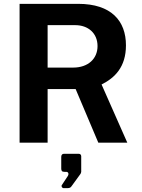

<svg xmlns="http://www.w3.org/2000/svg" viewBox="-20 -743 740 1000"><path d="M643 0 509 -303C577 -337 636 -393 636 -507C636 -634 560 -723 387 -723H82V0H228V-279H374L492 0ZM361 -391H228V-612H372C439 -612 488 -570 488 -503C488 -437 439 -391 361 -391ZM312 237H328C342 237 348 235 354 225L399 163C400 161 403 156 403 152V71C403 63 398 58 390 58H313C305 58 299 63 299 74V135C299 147 303 152 316 152H325C336 152 340 163 333 174L302 221C298 227 303 237 312 237Z"/></svg>

Font: United Sans
Style: Bold
Weight: 700
Designer: Pablo Impallari, Rodrigo Fuenzalida (Modified by Dan O. Williams)
Version: Version 1.000;PS 001.000;hotconv 1.0.88;makeotf.lib2.5.64775